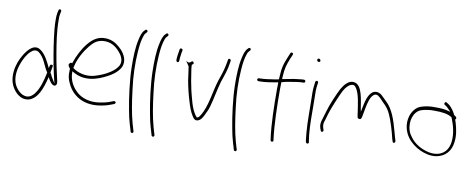

<svg xmlns="http://www.w3.org/2000/svg" viewBox="-76 -1101 4131 1678"><g transform="rotate(10 1989.5 -262.5)"><path d="M36 -134C29 -64 48 -11 79 28C106 62 151 97 208 83C287 60 320 -38 343 -129C343 -129 346 -140 346 -140C346 -140 352 -129 352 -129C363 -107 387 -73 408 -75C423 -77 431 -93 426 -114C409 -190 390 -272 376 -358C361 -447 345 -546 345 -644C344 -667 345 -685 348 -699L353 -722C355 -732 351 -738 344 -740C337 -742 329 -738 328 -727L323 -705C320 -688 318 -668 319 -643C319 -620 320 -593 323 -561C333 -461 350 -353 368 -260L373 -235C381 -197 388 -160 397 -126L405 -93L388 -121C383 -129 378 -137 373 -146L372 -147C367 -159 362 -171 355 -180L354 -182L366 -250C364 -249 361 -247 361 -246C359 -249 356 -250 353 -251C341 -253 339 -245 336 -231L333 -217L327 -230C303 -280 276 -334 234 -362C175 -406 120 -339 90 -290C64 -247 42 -195 36 -134ZM66 -53C52 -107 64 -166 80 -210C96 -254 121 -302 152 -329C170 -346 195 -358 221 -341C245 -325 270 -289 282 -261L304 -215C310 -203 318 -188 325 -179L326 -177V-175C312 -106 290 -27 254 18V19C228 50 198 73 149 52C112 35 77 -8 66 -53ZM152 -328V-329ZM208 83ZM323 -705ZM345 -644ZM353 -251ZM366 -250C368 -251 369 -252 369 -252V-253C369 -255 368 -258 368 -260Z M501 -285C494 -272 505 -257 515 -247L516 -245V-240C512 -183 520 -149 542 -107C586 -19 679 45 814 29C855 24 887 16 914 6L952 -8C955 -10 958 -13 960 -18C966 -27 952 -35 942 -32L905 -18C880 -9 849 -2 811 3C733 13 663 -10 621 -48C578 -86 541 -142 541 -217V-226C574 -206 607 -190 658 -187C720 -183 776 -203 820 -223C879 -250 939 -287 964 -342C986 -399 956 -452 925 -486C896 -516 862 -544 817 -555C725 -576 668 -533 624 -479C585 -432 549 -362 527 -295C514 -300 508 -297 502 -285ZM544 -256 547 -267C561 -339 605 -414 644 -462C674 -499 705 -528 756 -533C827 -541 874 -505 906 -469C929 -444 960 -400 941 -352C927 -322 898 -297 870 -279C832 -254 786 -234 736 -220C663 -200 589 -222 547 -254ZM547 -267ZM870 -279ZM964 -342Z M1045 -348C1047 -235 1068 -77 1087 20C1096 70 1105 109 1114 138C1122 167 1127 184 1130 192L1134 206C1135 209 1136 211 1140 213C1152 219 1161 210 1158 197L1154 185C1152 176 1147 158 1138 130C1115 47 1099 -54 1086 -162C1071 -271 1067 -390 1075 -496C1080 -560 1085 -596 1100 -639C1104 -651 1108 -659 1115 -665L1123 -674C1125 -676 1127 -679 1127 -683C1127 -691 1122 -696 1114 -696C1110 -696 1108 -694 1106 -692L1097 -683C1079 -665 1068 -629 1061 -592C1046 -526 1043 -440 1045 -348Z M1231 -348C1233 -235 1254 -77 1273 20C1282 70 1291 109 1300 138C1308 167 1313 184 1316 192L1320 206C1321 209 1322 211 1326 213C1338 219 1347 210 1344 197L1340 185C1338 176 1333 158 1324 130C1301 47 1285 -54 1272 -162C1257 -271 1253 -390 1261 -496C1266 -560 1271 -596 1286 -639C1290 -651 1294 -659 1301 -665L1309 -674C1311 -676 1313 -679 1313 -683C1313 -691 1308 -696 1300 -696C1296 -696 1294 -694 1292 -692L1283 -683C1265 -665 1254 -629 1247 -592C1232 -526 1229 -440 1231 -348Z M1419 -483C1419 -474 1425 -464 1431 -464C1440 -464 1445 -471 1445 -481L1446 -502C1447 -515 1449 -531 1452 -547L1457 -573C1459 -589 1433 -593 1431 -578L1427 -552C1424 -534 1421 -518 1420 -503Z M1534 -444C1540 -408 1545 -365 1551 -323C1561 -267 1577 -199 1594 -146C1607 -100 1623 -56 1643 -25C1657 -2 1672 18 1703 3C1727 -8 1745 -45 1758 -77H1759C1768 -95 1775 -114 1781 -135C1801 -206 1815 -290 1836 -362C1855 -417 1878 -480 1885 -539L1887 -553C1888 -559 1888 -561 1886 -564C1881 -573 1871 -574 1866 -568C1864 -566 1863 -562 1862 -557L1860 -544C1858 -535 1855 -522 1852 -504C1844 -461 1827 -413 1812 -370C1777 -264 1768 -129 1711 -42C1705 -33 1697 -18 1683 -18H1681L1680 -20C1676 -23 1670 -30 1665 -39C1629 -90 1612 -172 1594 -242C1582 -295 1573 -348 1566 -398C1562 -422 1559 -439 1559 -457V-463C1564 -468 1573 -472 1573 -476C1573 -485 1567 -494 1560 -494C1556 -494 1554 -493 1552 -490C1552 -490 1551 -490 1551 -490C1538 -479 1530 -470 1504 -490Z M1961 -348C1963 -235 1984 -77 2003 20C2012 70 2021 109 2030 138C2038 167 2043 184 2046 192L2050 206C2051 209 2052 211 2056 213C2068 219 2077 210 2074 197L2070 185C2068 176 2063 158 2054 130C2031 47 2015 -54 2002 -162C1987 -271 1983 -390 1991 -496C1996 -560 2001 -596 2016 -639C2020 -651 2024 -659 2031 -665L2039 -674C2041 -676 2043 -679 2043 -683C2043 -691 2038 -696 2030 -696C2026 -696 2024 -694 2022 -692L2013 -683C1995 -665 1984 -629 1977 -592C1962 -526 1959 -440 1961 -348Z M2144 -436C2144 -429 2151 -423 2157 -423H2165C2220 -423 2277 -434 2330 -443V-437C2329 -420 2329 -402 2329 -383C2329 -235 2332 -69 2350 56L2351 66C2355 83 2379 80 2377 63L2375 53C2359 -74 2355 -236 2355 -383C2355 -404 2355 -426 2356 -446V-449C2381 -457 2409 -462 2436 -466C2466 -471 2510 -479 2539 -479H2548C2556 -479 2561 -484 2561 -491C2561 -500 2556 -505 2548 -505H2539C2533 -505 2520 -504 2499 -501H2498C2451 -497 2400 -484 2358 -477V-483C2358 -490 2358 -497 2359 -503C2363 -575 2373 -604 2395 -661L2413 -703C2419 -719 2396 -727 2390 -713L2372 -670C2348 -612 2337 -581 2333 -504V-503C2332 -494 2332 -485 2331 -474V-470C2321 -468 2310 -466 2300 -464C2258 -458 2207 -449 2164 -449H2157C2150 -449 2144 -442 2144 -436Z M2631 -695C2631 -687 2639 -680 2647 -680C2655 -680 2660 -685 2660 -693C2660 -701 2652 -709 2644 -709C2636 -709 2631 -704 2631 -695ZM2640 -373C2640 -350 2641 -326 2641 -299C2641 -272 2641 -246 2642 -216L2644 -126C2645 -86 2652 -12 2656 19L2659 30C2664 45 2688 42 2684 24L2682 14C2681 7 2678 -11 2675 -39C2667 -121 2667 -213 2667 -299C2667 -325 2666 -350 2666 -374C2664 -412 2665 -450 2670 -481L2673 -500C2674 -503 2672 -507 2670 -510C2661 -521 2650 -512 2647 -504L2645 -484C2640 -452 2638 -413 2640 -373ZM2666 -371Z M2761 -112 2768 -95C2770 -75 2799 -84 2791 -103L2785 -122C2777 -148 2782 -167 2791 -191C2796 -208 2802 -227 2808 -250C2818 -288 2881 -439 2898 -468C2909 -488 2920 -502 2931 -512C2941 -522 2949 -528 2959 -531C2986 -541 2997 -528 3009 -509C3039 -462 3049 -371 3059 -305C3062 -284 3064 -268 3066 -262C3067 -256 3071 -253 3080 -251C3096 -248 3101 -258 3105 -279C3110 -305 3114 -327 3119 -355C3129 -402 3139 -454 3171 -479C3199 -500 3226 -467 3239 -454L3268 -424C3293 -401 3313 -375 3329 -340C3355 -285 3382 -193 3397 -128L3403 -110C3407 -88 3432 -98 3427 -118C3418 -145 3415 -157 3404 -198C3377 -297 3348 -386 3287 -443C3266 -462 3250 -481 3229 -498C3206 -512 3178 -515 3155 -499C3115 -468 3103 -406 3090 -341L3085 -315L3080 -341C3067 -420 3055 -539 2993 -557C2959 -568 2931 -550 2912 -531C2899 -519 2888 -502 2875 -481C2863 -460 2847 -424 2825 -372C2791 -290 2788 -263 2767 -199C2756 -167 2751 -143 2761 -112ZM2791 -190V-191ZM2930 -512H2931ZM3032 -451V-452ZM3268 -424H3269L3268 -425Z M3508 -352C3486 -279 3508 -209 3542 -163C3568 -127 3612 -92 3656 -72C3696 -54 3752 -37 3806 -48C3880 -63 3928 -115 3937 -195C3946 -254 3932 -317 3918 -364L3909 -391L3911 -394C3928 -411 3900 -423 3892 -430C3889 -438 3886 -444 3882 -450V-451C3867 -476 3842 -507 3822 -518H3821L3810 -525C3798 -535 3784 -513 3796 -503L3807 -496C3816 -491 3831 -475 3842 -464L3855 -450L3837 -455C3805 -464 3767 -467 3725 -467C3674 -469 3630 -462 3593 -449C3553 -436 3522 -396 3508 -352ZM3535 -224C3507 -306 3537 -398 3602 -420C3635 -431 3679 -438 3724 -436C3784 -436 3834 -430 3872 -407L3873 -406L3878 -395C3899 -341 3921 -269 3912 -193C3901 -104 3837 -52 3735 -69C3663 -84 3599 -122 3563 -174C3552 -189 3541 -205 3535 -224ZM3724 -436ZM3806 -496H3807ZM3912 -410Z"/></g></svg>

Font: Stray Cat
Style: Lt
Weight: 300
Version: Version 1.0